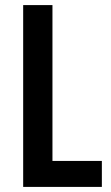

<svg xmlns="http://www.w3.org/2000/svg" viewBox="-20 -734 436 754"><path d="M71 0V-714H186V-102H380V0Z"/></svg>

Font: Noto Sans Gujarati UI ExtraCondensed SemiBold
Style: Regular
Weight: 600
Width: 2
Designer: Jelle Bosma - Monotype Design Team, Universal Thirst
Foundry: Monotype Imaging Inc.
Version: Version 2.106; ttfautohint (v1.8.4.7-5d5b)